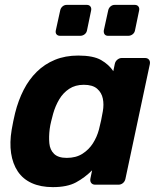

<svg xmlns="http://www.w3.org/2000/svg" viewBox="-20 -758 656 788"><path d="M197 10Q147 10 110.5 -6.5Q74 -23 53 -54.5Q32 -86 25.5 -129.5Q19 -173 28 -226Q31 -245 34.5 -260.5Q38 -276 42 -294Q55 -346 77 -389Q99 -432 131 -463.5Q163 -495 205.5 -512.5Q248 -530 301 -530Q363 -530 395 -511.5Q427 -493 445 -466L451 -495Q453 -506 461.5 -513Q470 -520 480 -520H575Q586 -520 591.5 -513Q597 -506 595 -495L495 -25Q493 -14 485 -7Q477 0 466 0H371Q360 0 354.5 -7Q349 -14 351 -25L358 -59Q328 -29 292 -9.5Q256 10 197 10ZM254 -110Q292 -110 318.5 -127Q345 -144 361.5 -170Q378 -196 386 -226Q391 -245 395 -264Q399 -283 402 -301Q407 -329 402 -353.5Q397 -378 378.5 -394Q360 -410 324 -410Q289 -410 264 -393.5Q239 -377 223 -350Q207 -323 198 -291Q194 -276 190 -260Q186 -244 184 -229Q180 -197 182.5 -170Q185 -143 202 -126.5Q219 -110 254 -110ZM424 -611Q414 -611 409.5 -617Q405 -623 406 -633L424 -715Q426 -725 433.5 -731.5Q441 -738 451 -738H533Q543 -738 548 -731.5Q553 -725 551 -715L534 -633Q532 -623 524 -617Q516 -611 506 -611ZM227 -611Q217 -611 212 -617Q207 -623 209 -633L227 -715Q229 -725 236.5 -731.5Q244 -738 254 -738H336Q346 -738 351 -731.5Q356 -725 354 -715L337 -633Q335 -623 327 -617Q319 -611 309 -611Z"/></svg>

Font: Rubik Light SemiBold
Style: Italic
Weight: 600
Italic angle: -12°
Version: Version 2.104